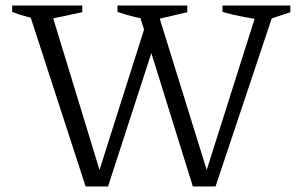

<svg xmlns="http://www.w3.org/2000/svg" viewBox="-20 -673 1093 693"><path d="M676 0 476 -643H545L734 -34H718L911 -643H973L758 0ZM289 0 80 -643H161L347 -34H331L510 -598L547 -545L370 0ZM140 -600Q110 -604 81 -611.5Q52 -619 24 -630V-653H277V-629ZM532 -600Q499 -604 467.5 -611.5Q436 -619 404 -630V-653H656V-629ZM941 -600Q901 -604 861.5 -611.5Q822 -619 783 -630V-653H1028V-629Z"/></svg>

Font: Piazzolla Thin Light
Style: Regular
Weight: 300
Version: Version 2.005